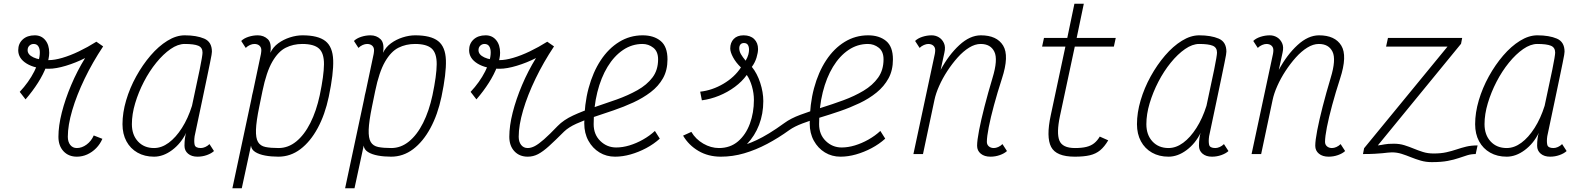

<svg xmlns="http://www.w3.org/2000/svg" viewBox="-20 -820 8440 1022"><path d="M116 -291 85 -331Q133 -382 162.5 -440Q192 -498 192 -541Q192 -561 184 -573.5Q176 -586 159 -586Q146 -586 136.5 -577Q127 -568 127 -553Q127 -529 158 -514.5Q189 -500 240 -500Q270 -500 311.5 -512Q353 -524 400 -546.5Q447 -569 493 -598L529 -573Q473 -489 430.5 -401Q388 -313 364.5 -233Q341 -153 341 -92Q341 -65 354 -48.5Q367 -32 389 -32Q416 -32 441 -50.5Q466 -69 479 -99L525 -81Q513 -53 492 -31.5Q471 -10 444.5 2Q418 14 389 14Q345 14 318 -15Q291 -44 291 -92Q291 -150 309 -221Q327 -292 359 -367.5Q391 -443 433 -511Q384 -486 331 -470Q278 -454 240 -454Q167 -454 122 -481.5Q77 -509 77 -553Q77 -588 101 -610Q125 -632 165 -632Q200 -632 221 -606.5Q242 -581 242 -539Q242 -508 226.5 -466.5Q211 -425 182.5 -380Q154 -335 116 -291Z M1095 -53 1119 -16Q1105 -3 1081 5.5Q1057 14 1031 14Q1000 14 981 -2Q962 -18 962 -44Q962 -65 964.5 -84Q967 -103 971 -113Q943 -56 896 -21Q849 14 800 14Q750 14 712 -7.5Q674 -29 653 -68Q632 -107 632 -159Q632 -220 651.5 -286Q671 -352 705 -413.5Q739 -475 781.5 -524.5Q824 -574 871 -603Q918 -632 963 -632Q1026 -632 1067 -614.5Q1108 -597 1108 -545Q1108 -541 1106 -527.5Q1104 -514 1098 -486Q1092 -458 1082 -408.5Q1072 -359 1055.5 -282Q1039 -205 1016 -95Q1012 -67 1016 -49.5Q1020 -32 1049 -32Q1060 -32 1072.5 -37.5Q1085 -43 1095 -53ZM800 -32Q840 -32 878 -60Q916 -88 948.5 -139Q981 -190 1002 -257Q1028 -376 1043 -450Q1058 -524 1058 -540Q1058 -567 1035.5 -576.5Q1013 -586 963 -586Q927 -586 888 -559Q849 -532 812 -486.5Q775 -441 746 -385Q717 -329 699.5 -270.5Q682 -212 682 -159Q682 -102 714.5 -67Q747 -32 800 -32Z M1590 -632Q1673 -632 1712 -601.5Q1751 -571 1753.5 -500Q1756 -429 1730 -305Q1710 -210 1671 -138Q1632 -66 1579 -26Q1526 14 1462 14Q1424 14 1391.5 8Q1359 2 1338.5 -11Q1318 -24 1316 -45L1267 182H1217L1317 -287Q1318 -293 1319.5 -299.5Q1321 -306 1322 -313Q1323 -318 1324.5 -323.5Q1326 -329 1327 -334L1369 -533Q1370 -539 1370.5 -544.5Q1371 -550 1371 -553Q1371 -568 1361 -577Q1351 -586 1334 -586Q1323 -586 1310.5 -580.5Q1298 -575 1288 -565L1264 -602Q1278 -616 1302.5 -624Q1327 -632 1352 -632Q1384 -632 1405.5 -611.5Q1427 -591 1419 -539Q1433 -569 1461 -589.5Q1489 -610 1523.5 -621Q1558 -632 1590 -632ZM1682 -313Q1704 -418 1704.5 -477.5Q1705 -537 1678 -561.5Q1651 -586 1589 -586Q1541 -586 1501 -566Q1461 -546 1429.5 -491.5Q1398 -437 1377 -335L1360 -252Q1344 -174 1342.5 -129.5Q1341 -85 1353.5 -64Q1366 -43 1393.5 -37.5Q1421 -32 1463 -32Q1514 -32 1557 -67Q1600 -102 1632 -165.5Q1664 -229 1682 -313Z M2190 -632Q2273 -632 2312 -601.5Q2351 -571 2353.5 -500Q2356 -429 2330 -305Q2310 -210 2271 -138Q2232 -66 2179 -26Q2126 14 2062 14Q2024 14 1991.5 8Q1959 2 1938.5 -11Q1918 -24 1916 -45L1867 182H1817L1917 -287Q1918 -293 1919.5 -299.5Q1921 -306 1922 -313Q1923 -318 1924.5 -323.5Q1926 -329 1927 -334L1969 -533Q1970 -539 1970.5 -544.5Q1971 -550 1971 -553Q1971 -568 1961 -577Q1951 -586 1934 -586Q1923 -586 1910.5 -580.5Q1898 -575 1888 -565L1864 -602Q1878 -616 1902.5 -624Q1927 -632 1952 -632Q1984 -632 2005.5 -611.5Q2027 -591 2019 -539Q2033 -569 2061 -589.5Q2089 -610 2123.5 -621Q2158 -632 2190 -632ZM2282 -313Q2304 -418 2304.5 -477.5Q2305 -537 2278 -561.5Q2251 -586 2189 -586Q2141 -586 2101 -566Q2061 -546 2029.5 -491.5Q1998 -437 1977 -335L1960 -252Q1944 -174 1942.5 -129.5Q1941 -85 1953.5 -64Q1966 -43 1993.5 -37.5Q2021 -32 2063 -32Q2114 -32 2157 -67Q2200 -102 2232 -165.5Q2264 -229 2282 -313Z M2948 -149Q2980 -182 3031 -205.5Q3082 -229 3142.5 -249Q3203 -269 3263 -290.5Q3323 -312 3373 -340Q3423 -368 3453 -407.5Q3483 -447 3483 -504Q3483 -546 3457.5 -566Q3432 -586 3400 -586Q3344 -586 3296.5 -554Q3249 -522 3214 -464.5Q3179 -407 3159.5 -329Q3140 -251 3140 -159Q3140 -104 3175.5 -69.5Q3211 -35 3260 -35Q3294 -35 3330.5 -46Q3367 -57 3402.5 -77Q3438 -97 3466 -123L3492 -82Q3460 -53 3419.5 -31.5Q3379 -10 3336.5 2Q3294 14 3254 14Q3208 14 3171 -8.5Q3134 -31 3112 -71Q3090 -111 3090 -163Q3090 -265 3113 -350.5Q3136 -436 3177.5 -499Q3219 -562 3276 -597Q3333 -632 3401 -632Q3460 -632 3496.5 -602Q3533 -572 3533 -504Q3533 -446 3509 -403.5Q3485 -361 3443.5 -329.5Q3402 -298 3351 -274.5Q3300 -251 3245.5 -232.5Q3191 -214 3140 -197Q3089 -180 3048 -161.5Q3007 -143 2983 -120Q2935 -72 2902.5 -42.5Q2870 -13 2844 0.5Q2818 14 2789 14Q2745 14 2718 -15Q2691 -44 2691 -92Q2691 -150 2709 -221Q2727 -292 2759 -367.5Q2791 -443 2833 -511Q2784 -486 2731 -470Q2678 -454 2640 -454Q2567 -454 2522 -481.5Q2477 -509 2477 -553Q2477 -588 2501 -610Q2525 -632 2565 -632Q2600 -632 2621 -606.5Q2642 -581 2642 -539Q2642 -508 2626.5 -466.5Q2611 -425 2582.5 -380Q2554 -335 2516 -291L2485 -331Q2533 -382 2562.5 -440Q2592 -498 2592 -541Q2592 -561 2584 -573.5Q2576 -586 2559 -586Q2546 -586 2536.5 -577Q2527 -568 2527 -553Q2527 -529 2558 -514.5Q2589 -500 2640 -500Q2670 -500 2711.5 -512Q2753 -524 2800 -546.5Q2847 -569 2893 -598L2929 -573Q2873 -489 2830.5 -401Q2788 -313 2764.5 -233Q2741 -153 2741 -92Q2741 -65 2754 -48.5Q2767 -32 2789 -32Q2807 -32 2827 -42.5Q2847 -53 2876 -78.5Q2905 -104 2948 -149Z M3949 -497Q3960 -516 3963.5 -530Q3967 -544 3967 -555Q3967 -572 3960.5 -581.5Q3954 -591 3940 -591Q3928 -591 3921.5 -583.5Q3915 -576 3915 -563Q3915 -547 3924 -531.5Q3933 -516 3949 -497ZM4155 -165Q4189 -190 4240.5 -209Q4292 -228 4351.5 -246.5Q4411 -265 4469.5 -286.5Q4528 -308 4576.5 -337Q4625 -366 4654 -406.5Q4683 -447 4683 -504Q4683 -546 4657.5 -566Q4632 -586 4600 -586Q4544 -586 4496.5 -554Q4449 -522 4414 -464.5Q4379 -407 4359.5 -329Q4340 -251 4340 -159Q4340 -104 4375.5 -69.5Q4411 -35 4460 -35Q4494 -35 4530.5 -46Q4567 -57 4602.5 -77Q4638 -97 4666 -123L4692 -82Q4660 -53 4619.5 -31.5Q4579 -10 4536.5 2Q4494 14 4454 14Q4408 14 4371 -8.5Q4334 -31 4312 -71Q4290 -111 4290 -163Q4290 -265 4313 -350.5Q4336 -436 4377.5 -499Q4419 -562 4476 -597Q4533 -632 4601 -632Q4660 -632 4696.5 -602Q4733 -572 4733 -504Q4733 -446 4709.5 -403Q4686 -360 4646 -327.5Q4606 -295 4555.5 -271Q4505 -247 4451 -228.5Q4397 -210 4345.5 -194.5Q4294 -179 4251.5 -163Q4209 -147 4182 -128Q4124 -86 4063.5 -54Q4003 -22 3941.5 -4Q3880 14 3817 14Q3750 14 3698 -16.5Q3646 -47 3616 -98L3660 -118Q3683 -79 3723.5 -55.5Q3764 -32 3807 -32Q3867 -32 3908.5 -67.5Q3950 -103 3971.5 -161.5Q3993 -220 3993 -288Q3993 -324 3982.5 -360.5Q3972 -397 3955 -421Q3930 -386 3891.5 -357.5Q3853 -329 3807.5 -310.5Q3762 -292 3716 -286L3707 -332Q3771 -339 3830.5 -374Q3890 -409 3924 -461Q3897 -487 3882 -515Q3867 -543 3867 -562Q3867 -593 3885.5 -612.5Q3904 -632 3938 -632Q3974 -632 3994.5 -612Q4015 -592 4015 -559Q4015 -540 4007 -513.5Q3999 -487 3982 -464Q4010 -430 4026.5 -379.5Q4043 -329 4043 -282Q4043 -214 4020.5 -155.5Q3998 -97 3956 -53Q3979 -61 4008 -74.5Q4037 -88 4074 -110.5Q4111 -133 4155 -165Z M5316 -53 5340 -16Q5326 -3 5302 5.5Q5278 14 5252 14Q5220 14 5200.5 -2Q5181 -18 5181 -44Q5181 -72 5191.5 -126.5Q5202 -181 5220.5 -253Q5239 -325 5263 -405Q5293 -503 5273 -544.5Q5253 -586 5200 -586Q5170 -586 5138.5 -566.5Q5107 -547 5077.5 -514Q5048 -481 5022.5 -442Q4997 -403 4979 -362.5Q4961 -322 4954 -288L4893 0H4842L4956 -533Q4957 -538 4957.5 -543.5Q4958 -549 4958 -553Q4958 -568 4948 -577Q4938 -586 4921 -586Q4911 -586 4898 -580.5Q4885 -575 4875 -565L4851 -602Q4865 -616 4889.5 -624Q4914 -632 4939 -632Q4960 -632 4977.5 -621.5Q4995 -611 5004.5 -590.5Q5014 -570 5007 -540L4987 -448Q5030 -528 5086.5 -580Q5143 -632 5201 -632Q5286 -632 5319.5 -577.5Q5353 -523 5313 -401Q5289 -327 5271 -260.5Q5253 -194 5243 -143Q5233 -92 5233 -65Q5233 -50 5243.5 -41Q5254 -32 5270 -32Q5281 -32 5293.5 -37.5Q5306 -43 5316 -53Z M5701 14Q5602 14 5575 -38Q5548 -90 5573 -206L5651 -572H5527L5537 -618H5661L5699 -800H5749L5711 -618H5919L5909 -572H5701L5622 -202Q5603 -112 5619 -72Q5635 -32 5702 -32Q5738 -32 5762.5 -38Q5787 -44 5804 -57.5Q5821 -71 5834 -93L5879 -73Q5859 -39 5836 -20Q5813 -1 5781 6.5Q5749 14 5701 14Z M6495 -53 6519 -16Q6505 -3 6481 5.5Q6457 14 6431 14Q6400 14 6381 -2Q6362 -18 6362 -44Q6362 -65 6364.5 -84Q6367 -103 6371 -113Q6343 -56 6296 -21Q6249 14 6200 14Q6150 14 6112 -7.5Q6074 -29 6053 -68Q6032 -107 6032 -159Q6032 -220 6051.5 -286Q6071 -352 6105 -413.5Q6139 -475 6181.5 -524.5Q6224 -574 6271 -603Q6318 -632 6363 -632Q6426 -632 6467 -614.5Q6508 -597 6508 -545Q6508 -541 6506 -527.5Q6504 -514 6498 -486Q6492 -458 6482 -408.5Q6472 -359 6455.5 -282Q6439 -205 6416 -95Q6412 -67 6416 -49.5Q6420 -32 6449 -32Q6460 -32 6472.5 -37.5Q6485 -43 6495 -53ZM6200 -32Q6240 -32 6278 -60Q6316 -88 6348.5 -139Q6381 -190 6402 -257Q6428 -376 6443 -450Q6458 -524 6458 -540Q6458 -567 6435.5 -576.5Q6413 -586 6363 -586Q6327 -586 6288 -559Q6249 -532 6212 -486.5Q6175 -441 6146 -385Q6117 -329 6099.5 -270.5Q6082 -212 6082 -159Q6082 -102 6114.5 -67Q6147 -32 6200 -32Z M7116 -53 7140 -16Q7126 -3 7102 5.5Q7078 14 7052 14Q7020 14 7000.5 -2Q6981 -18 6981 -44Q6981 -72 6991.5 -126.5Q7002 -181 7020.5 -253Q7039 -325 7063 -405Q7093 -503 7073 -544.5Q7053 -586 7000 -586Q6970 -586 6938.5 -566.5Q6907 -547 6877.5 -514Q6848 -481 6822.5 -442Q6797 -403 6779 -362.5Q6761 -322 6754 -288L6693 0H6642L6756 -533Q6757 -538 6757.5 -543.5Q6758 -549 6758 -553Q6758 -568 6748 -577Q6738 -586 6721 -586Q6711 -586 6698 -580.5Q6685 -575 6675 -565L6651 -602Q6665 -616 6689.5 -624Q6714 -632 6739 -632Q6760 -632 6777.5 -621.5Q6795 -611 6804.5 -590.5Q6814 -570 6807 -540L6787 -448Q6830 -528 6886.5 -580Q6943 -632 7001 -632Q7086 -632 7119.5 -577.5Q7153 -523 7113 -401Q7089 -327 7071 -260.5Q7053 -194 7043 -143Q7033 -92 7033 -65Q7033 -50 7043.5 -41Q7054 -32 7070 -32Q7081 -32 7093.5 -37.5Q7106 -43 7116 -53Z M7611 -3Q7650 -3 7679 -9.5Q7708 -16 7733 -24.5Q7758 -33 7784.5 -39.5Q7811 -46 7845 -46L7835 0Q7811 0 7790 6.5Q7769 13 7744.5 21.5Q7720 30 7686 36.5Q7652 43 7601 43Q7570 43 7542.5 35Q7515 27 7490.5 17Q7466 7 7441 -1Q7416 -9 7389 -9Q7378 -9 7366.5 -7.5Q7355 -6 7339 -4.5Q7323 -3 7298 -1.5Q7273 0 7235 0L7241 -31L7685 -572H7358L7368 -618H7763L7757 -587L7314 -46Q7333 -48 7349.5 -51.5Q7366 -55 7400 -55Q7430 -55 7455.5 -47Q7481 -39 7505 -29Q7529 -19 7554.5 -11Q7580 -3 7611 -3Z M8295 -53 8319 -16Q8305 -3 8281 5.5Q8257 14 8231 14Q8200 14 8181 -2Q8162 -18 8162 -44Q8162 -65 8164.5 -84Q8167 -103 8171 -113Q8143 -56 8096 -21Q8049 14 8000 14Q7950 14 7912 -7.5Q7874 -29 7853 -68Q7832 -107 7832 -159Q7832 -220 7851.5 -286Q7871 -352 7905 -413.5Q7939 -475 7981.5 -524.5Q8024 -574 8071 -603Q8118 -632 8163 -632Q8226 -632 8267 -614.5Q8308 -597 8308 -545Q8308 -541 8306 -527.5Q8304 -514 8298 -486Q8292 -458 8282 -408.5Q8272 -359 8255.5 -282Q8239 -205 8216 -95Q8212 -67 8216 -49.5Q8220 -32 8249 -32Q8260 -32 8272.5 -37.5Q8285 -43 8295 -53ZM8000 -32Q8040 -32 8078 -60Q8116 -88 8148.5 -139Q8181 -190 8202 -257Q8228 -376 8243 -450Q8258 -524 8258 -540Q8258 -567 8235.5 -576.5Q8213 -586 8163 -586Q8127 -586 8088 -559Q8049 -532 8012 -486.5Q7975 -441 7946 -385Q7917 -329 7899.5 -270.5Q7882 -212 7882 -159Q7882 -102 7914.5 -67Q7947 -32 8000 -32Z"/></svg>

Font: Victor Mono Thin
Style: Italic
Weight: 100
Italic angle: -12°
Monospace: yes
Designer: Rune Bjørnerås
Version: Version 1.561;gftools[0.9.30]